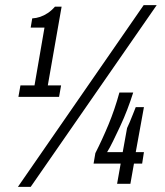

<svg xmlns="http://www.w3.org/2000/svg" viewBox="-20 -719 646 751"><path d="M50 12 542 -699H593L100 12ZM52 -340 60 -385H115L154 -611H100L106 -647Q122 -648 137 -653Q152 -658 167 -668Q182 -678 195 -693H221L167 -385H219L211 -340ZM438 0 452 -79H346L353 -120Q380 -173 404.5 -232Q429 -291 447 -357H501Q491 -325 478 -291Q465 -257 450 -225Q435 -193 422 -166.5Q409 -140 399 -124H460L477 -218Q481 -226 487.5 -241.5Q494 -257 500.5 -273.5Q507 -290 511 -300H543L511 -124H543L536 -79H504L490 0Z"/></svg>

Font: Archivo ExtraCondensed
Style: Italic
Weight: 400
Width: 2
Italic angle: -10°
Designer: Hector Gatti
Foundry: Omnibus-Type
Version: Version 2.001